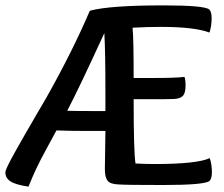

<svg xmlns="http://www.w3.org/2000/svg" viewBox="-20 -686 833 714"><path d="M230 -274Q264 -273 332 -273H372V-341Q372 -497 368 -563Q274 -358 230 -274ZM473 -583Q477 -544 477 -396H552Q632 -396 666 -400Q670 -391 670 -368Q670 -340 660 -329.5Q650 -319 628 -318Q603 -317 561 -317H477Q477 -118 484 -78Q526 -76 553 -76Q713 -76 760 -98Q768 -75 768 -45Q768 -22 759 -13Q740 2 588 2Q452 2 422 0Q391 -1 380.5 -13.5Q370 -26 370 -57Q370 -93 372 -199H304Q240 -199 190 -201Q182 -186 155.5 -137.5Q129 -89 114 -57Q99 -25 86 8Q38 1 19 -11.5Q0 -24 0 -45Q0 -51 9 -70Q18 -89 36 -121Q54 -153 70.5 -182Q87 -211 112.5 -254.5Q138 -298 152 -322Q250 -496 314 -646Q387 -666 587 -666Q739 -666 758 -651Q767 -642 767 -619Q767 -589 759 -565Q703 -586 579 -586Q528 -586 473 -583Z"/></svg>

Font: Overlock
Style: Bold
Weight: 700
Designer: Dario Muhafara
Foundry: Dario Manuel Muhafara
Version: Version 1.001